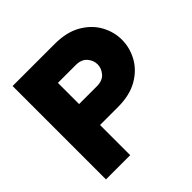

<svg xmlns="http://www.w3.org/2000/svg" viewBox="-187 -908 1076 1076"><g transform="rotate(-45 351.0 -370.0)"><path d="M60 0V-740H393Q488 -740 551 -703.5Q614 -667 645.5 -610Q677 -553 677 -490Q677 -427 645.5 -369.5Q614 -312 551 -275.5Q488 -239 393 -239H252V0ZM392 -573H252V-405H392Q438 -405 460.5 -431.5Q483 -458 483 -489Q483 -521 460.5 -547Q438 -573 392 -573Z"/></g></svg>

Font: Be Vietnam Pro Black
Style: Regular
Weight: 900
Designer: Lam Bao, Tony Le, Vietanh Nguyen
Foundry: Yellow Type Foundry
Version: Version 1.002; ttfautohint (v1.8.3)